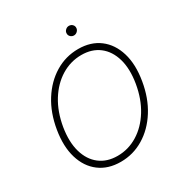

<svg xmlns="http://www.w3.org/2000/svg" viewBox="-204 -1043 1143 1204"><g transform="rotate(-30 368.0 -441.0)"><path d="M323.7 9.8Q232.4 9.8 170.2 -37.1Q107.9 -84 82.5 -168.5Q57.1 -252.9 75.7 -365.2Q94.2 -477.5 147 -561Q199.7 -644.5 276.4 -690.9Q353 -737.3 443.8 -737.3Q534.7 -737.3 596.7 -690.4Q658.7 -643.6 684.3 -559.1Q710 -474.6 690.9 -361.3Q672.4 -249.5 619.6 -166Q566.9 -82.5 490.2 -36.4Q413.6 9.8 323.7 9.8ZM324.7 -32.7Q402.8 -32.7 470.2 -74Q537.6 -115.2 584.5 -190.7Q631.3 -266.1 648.4 -367.7Q665 -467.8 643.8 -541.3Q622.6 -614.7 570.6 -654.8Q518.6 -694.8 442.4 -694.8Q364.3 -694.8 296.6 -653.6Q229 -612.3 182.1 -536.9Q135.3 -461.4 118.2 -359.4Q102.1 -259.8 123.3 -186.3Q144.5 -112.8 196.5 -72.8Q248.5 -32.7 324.7 -32.7ZM464.8 -823.7Q449.7 -823.7 439.5 -834.5Q429.2 -845.2 430.7 -859.9Q431.2 -872.6 441.9 -882.3Q452.6 -892.1 465.8 -892.1Q481.9 -892.1 491.9 -881.6Q502 -871.1 500.5 -856Q499.5 -843.3 489 -833.5Q478.5 -823.7 464.8 -823.7Z"/></g></svg>

Font: Inter Tight ExtraLight
Style: Italic
Weight: 250
Italic angle: -9.39999°
Designer: Rasmus Andersson
Foundry: rsms
Version: Version 3.004